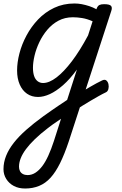

<svg xmlns="http://www.w3.org/2000/svg" viewBox="-60 -539 702 1101"><path d="M378 7Q398 -6 418 -18Q438 -30 457 -41Q476 -52 493.5 -61.5Q511 -71 526 -78Q541 -85 550 -77.5Q559 -70 562 -56Q565 -42 561.5 -28.5Q558 -15 548 -10Q527 0 505 12.5Q483 25 460 38.5Q437 52 413 67Q389 82 366 97ZM84 542Q47 542 19.5 527.5Q-8 513 -24 487.5Q-40 462 -40 431Q-40 392 -25 354.5Q-10 317 19 280Q48 243 90.5 205.5Q133 168 188 128Q212 111 234 95.5Q256 80 278.5 65Q301 50 325 34L381 -140Q341 -85 301.5 -50.5Q262 -16 226 0.5Q190 17 158 17Q122 17 95 -1.5Q68 -20 53 -54.5Q38 -89 38 -135Q38 -181 51.5 -233Q65 -285 92 -335.5Q119 -386 158.5 -427.5Q198 -469 250.5 -494Q303 -519 367 -519Q388 -519 409 -515Q430 -511 451.5 -504Q473 -497 493 -486L495 -492Q501 -506 510.5 -510.5Q520 -515 537 -515Q568 -515 576.5 -505.5Q585 -496 578 -476L334 273Q310 345 284.5 396.5Q259 448 230 480Q201 512 164.5 527Q128 542 84 542ZM98 465Q122 465 143 451.5Q164 438 182.5 413.5Q201 389 217.5 352.5Q234 316 249 270L290 142Q277 151 264 160Q251 169 238.5 177.5Q226 186 214 196Q171 229 140 259Q109 289 89 316Q69 343 59 368Q49 393 49 417Q49 431 54.5 442Q60 453 71.5 459Q83 465 98 465ZM187 -63Q222 -63 264 -95Q306 -127 352 -187.5Q398 -248 445 -336L471 -417Q439 -431 411 -435.5Q383 -440 358 -440Q312 -440 275.5 -420.5Q239 -401 211.5 -368.5Q184 -336 165.5 -297Q147 -258 138 -219.5Q129 -181 129 -150Q129 -123 135.5 -103.5Q142 -84 155.5 -73.5Q169 -63 187 -63Z"/></svg>

Font: Playwrite IN
Style: Regular
Weight: 400
Designer: Veronika Burian, José Scaglione
Foundry: TypeTogether
Version: Version 1.002